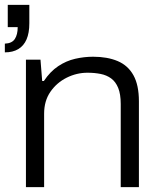

<svg xmlns="http://www.w3.org/2000/svg" viewBox="-32 -772 662 792"><path d="M75 0V-526H135L142 -438H149Q175 -477 208 -499Q241 -521 278 -529.5Q315 -538 352 -538Q411 -538 453.5 -520Q496 -502 518.5 -461.5Q541 -421 541 -354V0H466V-343Q466 -384 455.5 -409.5Q445 -435 426.5 -448.5Q408 -462 383 -467Q358 -472 329 -472Q284 -472 243 -451.5Q202 -431 176 -393.5Q150 -356 150 -303V0ZM-12 -556V-592Q17 -593 29 -611Q41 -629 41 -660H0V-752H89V-676Q89 -636 77.5 -609.5Q66 -583 43.5 -569.5Q21 -556 -12 -556Z"/></svg>

Font: Archivo SemiExpanded Light
Style: Regular
Weight: 300
Width: 6
Designer: Hector Gatti
Foundry: Omnibus-Type
Version: Version 2.001